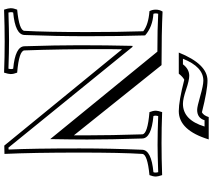

<svg xmlns="http://www.w3.org/2000/svg" viewBox="-70 -930 1025 924"><g transform="rotate(90 442.0 -468.5)"><path d="M631.8 -312V-376Q631.8 -488.8 627 -641.1Q626 -667 520 -675.8Q513.2 -692.9 513.2 -707Q513.2 -715.8 520 -736.8Q594.2 -733.9 669.2 -733.9Q744.1 -733.9 823.2 -736.8Q830.1 -715.8 830.1 -707Q830.1 -692.9 823.2 -675.8Q722.2 -666 721.2 -641.1Q714.8 -538.1 714.8 -339.8Q714.8 -116.2 721.2 22L681.2 22.9L217.8 -543.9Q217.8 -535.2 217.3 -512Q216.8 -488.8 216.8 -476.1Q216.8 -240.2 223.1 -74.2Q224.1 -47.9 330.1 -39.1Q336.9 -22 336.9 -7.8Q336.9 2.9 330.1 23.9Q254.9 21 181.2 21Q106 21 26.9 23.9Q20 2.9 20 -7.8Q20 -22 26.9 -39.1Q127.9 -48.8 128.9 -74.2Q134.8 -176.8 134.8 -375Q134.8 -526.9 130.9 -646Q99.1 -670.9 34.2 -675.8Q26.9 -689 26.9 -706.1Q26.9 -724.1 36.1 -738.8Q138.2 -733.9 293.9 -733.9ZM694.8 -339.8Q694.8 -487.8 701.2 -641.1Q703.1 -685.1 809.1 -694.8Q813 -703.1 809.1 -717.8Q716.8 -714.8 678.2 -714.8Q617.2 -714.8 539.1 -717.8Q535.2 -703.1 539.1 -694.8Q646 -685.1 647 -641.1Q651.9 -488.8 651.9 -376Q651.9 -310.1 649.9 -198.2L229 -713.9Q119.1 -713.9 46.9 -717.8Q43 -706.1 46.9 -694.8Q109.9 -690.9 150.9 -654.8Q154.8 -536.1 154.8 -375Q154.8 -227.1 148.9 -74.2Q147 -29.8 41 -20Q37.1 -12.2 41 2.9Q132.8 0 171.9 0Q232.9 0 311 2.9Q314.9 -12.2 311 -20Q204.1 -29.8 203.1 -74.2Q198.2 -226.1 198.2 -338.9Q198.2 -467.8 201.2 -594.2H206.1L690.9 2.9L700.2 2Q694.8 -112.8 694.8 -339.8ZM589.4 -940.9H559.1Q548.3 -905.3 509.3 -905.3Q494.1 -905.3 442.6 -920.2Q391.1 -935.1 368.2 -935.1Q302.2 -935.1 263.2 -836.9H290Q313 -867.2 345.2 -867.2Q367.2 -867.2 411.6 -852.1Q456.1 -836.9 480 -836.9Q558.1 -836.9 589.4 -940.9ZM543.9 -960.9H651.4Q607.4 -816.9 515.1 -816.9Q466.3 -816.9 364.3 -843.3Q351.1 -836.9 335 -816.9H233.4Q289.1 -955.1 368.2 -955.1Q414.1 -955.1 521 -928.2Q536.1 -936 543.9 -960.9Z"/></g></svg>

Font: Jacques Francois Shadow
Style: Regular
Weight: 400
Designer: Alexei Vanyashin, Nikita Kanarev (i@xarsok.ru)
Foundry: Cyreal (www.cyreal.org)
Version: Version 1.003